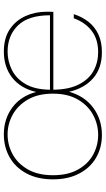

<svg xmlns="http://www.w3.org/2000/svg" viewBox="210 -762 563 1024"><g transform="rotate(-90 492.0 -249.5)"><path d="M285 12Q217 12 163.5 -19Q110 -50 79 -109Q48 -168 48 -249Q48 -331 79.5 -390Q111 -449 165.5 -480Q220 -511 288 -511Q370 -511 431 -466Q492 -421 514 -339Q534 -423 591 -467Q648 -511 729 -511Q802 -511 849 -479Q896 -447 919 -395Q942 -343 942 -282Q942 -272 942 -265Q942 -258 941 -247H526Q527 -164 554.5 -110.5Q582 -57 627 -32.5Q672 -8 726 -8Q795 -8 840 -42.5Q885 -77 907 -138H929Q915 -94 888.5 -60Q862 -26 821.5 -7Q781 12 726 12Q641 12 587.5 -34.5Q534 -81 515 -163Q492 -80 429.5 -34Q367 12 285 12ZM285 -8Q341 -8 391 -34.5Q441 -61 473 -115Q505 -169 505 -249Q505 -329 473.5 -383Q442 -437 392.5 -464Q343 -491 288 -491Q231 -491 181.5 -464Q132 -437 101 -383Q70 -329 70 -249Q70 -169 100.5 -115Q131 -61 180 -34.5Q229 -8 285 -8ZM526 -265H923Q923 -380 869 -435.5Q815 -491 729 -491Q678 -491 631.5 -468Q585 -445 556 -395Q527 -345 526 -265Z"/></g></svg>

Font: DM Sans 20pt Thin
Style: Regular
Weight: 250
Version: Version 4.004;gftools[0.9.30]